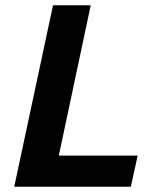

<svg xmlns="http://www.w3.org/2000/svg" viewBox="-20 -708 590 728"><path d="M34 0 181 -688H324L203 -118H502L476 0Z"/></svg>

Font: Saira Thin SemiBold
Style: Italic
Weight: 600
Italic angle: -12°
Version: Version 1.101